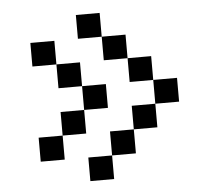

<svg xmlns="http://www.w3.org/2000/svg" viewBox="-54 -836 997 895"><g transform="rotate(-5 444.5 -388.5)"><path d="M333 0Q333 -27.3 333 -110.4Q360.4 -110.4 444.3 -110.4Q444.3 -83 444.3 0Q416 0 333 0ZM110.4 -110.4Q110.4 -138.7 110.4 -222.7Q138.7 -222.7 222.7 -222.7Q222.7 -194.3 222.7 -110.4Q194.3 -110.4 110.4 -110.4ZM444.3 -110.4Q444.3 -138.7 444.3 -222.7Q471.7 -222.7 555.7 -222.7Q555.7 -194.3 555.7 -110.4Q527.3 -110.4 444.3 -110.4ZM222.7 -222.7Q222.7 -250 222.7 -333Q250 -333 333 -333Q333 -305.7 333 -222.7Q305.7 -222.7 222.7 -222.7ZM555.7 -222.7Q555.7 -250 555.7 -333Q583 -333 666 -333Q666 -305.7 666 -222.7Q638.7 -222.7 555.7 -222.7ZM333 -333Q333 -360.4 333 -444.3Q360.4 -444.3 444.3 -444.3Q444.3 -416 444.3 -333Q416 -333 333 -333ZM666 -333Q666 -360.4 666 -444.3Q694.3 -444.3 777.3 -444.3Q777.3 -416 777.3 -333Q750 -333 666 -333ZM222.7 -444.3Q222.7 -471.7 222.7 -555.7Q250 -555.7 333 -555.7Q333 -527.3 333 -444.3Q305.7 -444.3 222.7 -444.3ZM555.7 -444.3Q555.7 -471.7 555.7 -555.7Q583 -555.7 666 -555.7Q666 -527.3 666 -444.3Q638.7 -444.3 555.7 -444.3ZM110.4 -555.7Q110.4 -583 110.4 -666Q138.7 -666 222.7 -666Q222.7 -638.7 222.7 -555.7Q194.3 -555.7 110.4 -555.7ZM444.3 -555.7Q444.3 -583 444.3 -666Q471.7 -666 555.7 -666Q555.7 -638.7 555.7 -555.7Q527.3 -555.7 444.3 -555.7ZM333 -666Q333 -694.3 333 -777.3Q360.4 -777.3 444.3 -777.3Q444.3 -750 444.3 -666Q416 -666 333 -666Z"/></g></svg>

Font: leko majuna
Style: pona
Weight: 400
Designer: Kelsey Higham
Version: Version 2.0